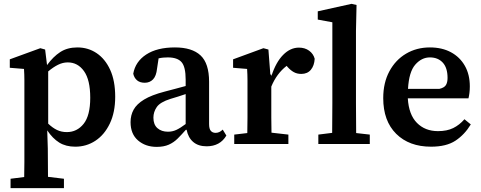

<svg xmlns="http://www.w3.org/2000/svg" viewBox="-20 -750 2507 1000"><path d="M333 -425Q307 -425 282 -412.5Q257 -400 231 -378V-106Q254 -84 277 -73Q300 -62 328 -62Q381 -62 415.5 -105Q450 -148 450 -241Q450 -334 417.5 -379.5Q385 -425 333 -425ZM372 14Q323 14 288.5 -7.5Q254 -29 226 -71L229 24Q229 59 229.5 96Q230 133 230 171L313 181V230H35V181L106 172Q107 132 107 94.5Q107 57 107 20V-267Q107 -305 107 -332.5Q107 -360 105 -391L31 -397V-441L190 -499L215 -492L225 -411Q257 -455 294 -479Q331 -503 383 -503Q439 -503 483.5 -473Q528 -443 554 -386Q580 -329 580 -246Q580 -165 552 -106.5Q524 -48 477 -17Q430 14 372 14Z M1056 12Q1013 12 986.5 -10.5Q960 -33 952 -74H948Q926 -49 905.5 -28.5Q885 -8 859 3.5Q833 15 796 15Q738 15 699 -18.5Q660 -52 660 -114Q660 -150 676 -179Q692 -208 730.5 -231.5Q769 -255 838 -273Q866 -280 893 -287.5Q920 -295 947 -302V-335Q947 -402 925.5 -426.5Q904 -451 854 -451Q842 -451 830.5 -450Q819 -449 806 -446L798 -393Q794 -354 777 -336.5Q760 -319 734 -319Q709 -319 694 -331.5Q679 -344 674 -366Q685 -429 741.5 -466Q798 -503 891 -503Q980 -503 1024.5 -461.5Q1069 -420 1069 -324V-104Q1069 -79 1078 -68.5Q1087 -58 1103 -58Q1123 -58 1140 -75L1159 -44Q1126 12 1056 12ZM779 -137Q779 -101 800 -82.5Q821 -64 855 -64Q878 -64 898.5 -73.5Q919 -83 947 -104V-260Q927 -253 907.5 -247Q888 -241 868 -235Q814 -218 796.5 -192.5Q779 -167 779 -137Z M1200 0V-49L1268 -57Q1269 -95 1269 -137Q1269 -179 1269 -213V-267Q1269 -305 1269 -332.5Q1269 -360 1267 -391L1194 -397V-441L1352 -499L1378 -492L1388 -362L1393 -361V-355H1394Q1417 -426 1454.5 -464Q1492 -502 1537 -502Q1568 -502 1590 -486Q1612 -470 1619 -444Q1617 -408 1599 -386.5Q1581 -365 1549 -365Q1527 -365 1510 -374.5Q1493 -384 1478 -401L1473 -407Q1421 -367 1393 -299V-213Q1393 -179 1393 -138Q1393 -97 1394 -59L1482 -49V0Z M1638 0V-49L1710 -58Q1710 -96 1710.5 -135Q1711 -174 1711 -213V-634L1635 -648V-691L1811 -730L1837 -724L1834 -589V-213Q1834 -174 1834.5 -135Q1835 -96 1835 -57L1906 -49V0Z M2219 -451Q2176 -451 2143 -413.5Q2110 -376 2105 -287H2268Q2294 -293 2302.5 -307Q2311 -321 2311 -344Q2311 -397 2286 -424Q2261 -451 2219 -451ZM2225 14Q2111 14 2043.5 -53Q1976 -120 1976 -239Q1976 -319 2008 -378.5Q2040 -438 2095 -470.5Q2150 -503 2219 -503Q2282 -503 2328.5 -478Q2375 -453 2401 -407.5Q2427 -362 2427 -300Q2427 -282 2425 -266Q2423 -250 2420 -238H2104Q2109 -153 2151.5 -110Q2194 -67 2261 -67Q2308 -67 2340.5 -83Q2373 -99 2399 -129L2432 -102Q2400 -49 2352.5 -17.5Q2305 14 2225 14Z"/></svg>

Font: Source Serif 4 SmText Semibold
Style: Regular
Weight: 600
Designer: Frank Grießhammer
Foundry: Adobe
Version: Version 4.005;hotconv 1.1.0;makeotfexe 2.6.0